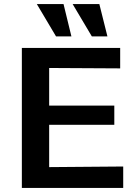

<svg xmlns="http://www.w3.org/2000/svg" viewBox="-20 -929 677 949"><path d="M162 -909H294L333 -749H257ZM339 -909H471L511 -749H434ZM88 0V-692H574V-591L223 -593V-407H545V-312H223V-103L589 -106V0Z"/></svg>

Font: Coval
Style: Bold
Weight: 700
Foundry: Context Ltd
Version: Version 001.000